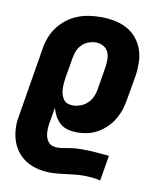

<svg xmlns="http://www.w3.org/2000/svg" viewBox="-84 -608 768 890"><g transform="rotate(10 300.0 -162.5)"><path d="M261 -112Q279 -112 297 -118.5Q315 -125 329 -138Q343 -151 351 -168.5Q359 -186 362 -204L380 -314Q383 -333 382.5 -351.5Q382 -370 374.5 -385.5Q367 -401 351.5 -409.5Q336 -418 317 -418Q317 -418 317 -418Q317 -418 317 -418Q300 -418 282.5 -411.5Q265 -405 251.5 -391.5Q238 -378 231.5 -361Q225 -344 222 -326L206 -232Q204 -219 203 -205.5Q202 -192 202.5 -179Q203 -166 206.5 -154Q210 -142 217 -131.5Q224 -121 235.5 -116.5Q247 -112 261 -112ZM213 213Q185 213 157 207Q129 201 105.5 188Q82 175 64 155Q46 135 35.5 110Q25 85 21.5 57Q18 29 21 0L78 -345Q82 -373 92 -399.5Q102 -426 119.5 -449.5Q137 -473 160.5 -491Q184 -509 210.5 -519.5Q237 -530 265 -534Q293 -538 320 -538Q352 -538 383.5 -532Q415 -526 442 -511.5Q469 -497 488.5 -473.5Q508 -450 518 -421Q528 -392 528.5 -359.5Q529 -327 524 -295L505 -185Q501 -160 493.5 -136Q486 -112 473 -89.5Q460 -67 441 -48Q422 -29 399.5 -16Q377 -3 352 2.5Q327 8 302 8Q280 8 259 2.5Q238 -3 222.5 -16.5Q207 -30 197 -48.5Q187 -67 182 -87L169 -11Q167 1 166.5 13Q166 25 167 36.5Q168 48 172 58.5Q176 69 183.5 77.5Q191 86 201.5 89.5Q212 93 224 93Q239 93 253 90.5Q267 88 281.5 85.5Q296 83 310.5 82Q325 81 340 81Q372 81 403.5 83.5Q435 86 467 89L447 209Q428 204 408 202Q388 200 368 200Q349 200 329.5 202Q310 204 290.5 206.5Q271 209 252 211Q233 213 213 213Z"/></g></svg>

Font: Iosevka Curly HvExObl
Style: Regular
Weight: 900
Width: 7
Italic angle: -9°
Monospace: yes
Designer: Belleve Invis
Foundry: Belleve Invis
Version: Version 11.1.0; ttfautohint (v1.8.3)